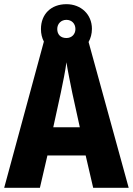

<svg xmlns="http://www.w3.org/2000/svg" viewBox="-20 -899 636 919"><path d="M426 0H596L404 -698C414 -716 420 -737 420 -761C420 -830 368 -879 298 -879C224 -879 176 -831 176 -760C176 -737 181 -717 190 -700L0 0H171L207 -155H390ZM298 -717C269 -717 254 -735 254 -760C254 -786 273 -804 298 -804C323 -804 341 -786 341 -760C341 -735 323 -717 298 -717ZM326 -454 362 -290H235L271 -455C281 -503 293 -561 298 -601C304 -561 317 -499 326 -454Z"/></svg>

Font: Noto Sans Khmer Condensed ExtraBold
Style: Regular
Weight: 800
Width: 3
Designer: Danh Hong and the Monotype Design Team
Foundry: Monotype Imaging Inc.
Version: Version 2.004